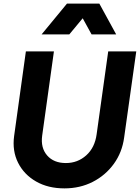

<svg xmlns="http://www.w3.org/2000/svg" viewBox="-20 -1029 773 1061"><path d="M336 12Q246 12 179.5 -26Q113 -64 80 -129.5Q47 -195 58 -277L123 -745H278L213 -279Q204 -212 240.5 -170Q277 -128 344 -128Q409 -128 456.5 -170.5Q504 -213 514 -287L578 -745H733L666 -269Q655 -187 609 -123.5Q563 -60 492.5 -24Q422 12 336 12ZM210 -839 350 -1009H529L622 -839H486L437 -928L363 -839Z"/></svg>

Font: Plus Jakarta Sans ExtraBold
Style: Italic
Weight: 800
Italic angle: -8°
Designer: Gumpita Rahayu
Foundry: Tokotype
Version: Version 2.071; ttfautohint (v1.8.4.7-5d5b);gftools[0.9.29]